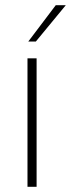

<svg xmlns="http://www.w3.org/2000/svg" viewBox="-20 -717 272 737"><path d="M85.5 0H120.5V-493H85.5ZM88.5 -557.5H117.5L232.5 -697H194Z"/></svg>

Font: HK Grotesk ExtraLight
Style: Regular
Weight: 200
Designer: Alfredo Marco Pradil
Foundry: Hanken Design Co.
Version: Version 3.001;FEAKit 1.0